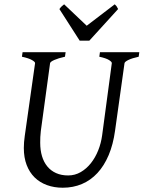

<svg xmlns="http://www.w3.org/2000/svg" viewBox="-20 -858 668 893"><path d="M625 -594.2Q594.2 -587.4 577.1 -579.1Q560.1 -570.8 559.1 -564L515.1 -250Q506.3 -186 485.4 -136.5Q464.4 -86.9 433.1 -53.2Q401.9 -19.5 361.1 -2.2Q320.3 15.1 272 15.1Q231.9 15.1 198.5 2.9Q165 -9.3 141.1 -32.7Q117.2 -56.2 104 -90.6Q90.8 -125 90.8 -169.9Q90.8 -195.8 95.2 -226.1L143.1 -564Q144 -569.8 128.9 -578.6Q113.8 -587.4 82 -594.2L85 -615.2H285.2L282.2 -594.2Q251.5 -587.4 232.7 -579.1Q213.9 -570.8 212.9 -564L169.9 -249Q168 -234.9 167.5 -220.7Q167 -206.5 167 -193.8Q167 -159.7 175.3 -131.8Q183.6 -104 200 -84Q216.3 -64 240.7 -53Q265.1 -42 296.9 -42Q328.6 -42 355.5 -57.6Q382.3 -73.2 402.8 -99.1Q423.3 -125 436.8 -158.7Q450.2 -192.4 455.1 -229L500 -564Q501 -569.8 487.3 -578.6Q473.6 -587.4 441.9 -594.2L444.8 -615.2H627.9ZM395.5 -668.9H350.6L256.3 -815.9Q263.2 -825.2 267.1 -828.6Q271 -832 278.3 -837.9L383.3 -738.3L513.7 -837.9Q519.5 -832.5 522.2 -828.9Q524.9 -825.2 529.3 -815.9Z"/></svg>

Font: Gentium Plus Phon
Style: Italic
Weight: 400
Italic angle: -8°
Designer: J. Victor Gaultney, Annie Olsen, Iska Routamaa, Becca Hirsbrunner
Foundry: SIL International
Version: Version 5.000